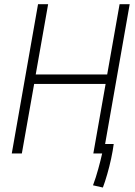

<svg xmlns="http://www.w3.org/2000/svg" viewBox="-20 -713 626 892"><path d="M458 158.2 412.1 147.9Q425.3 112.8 436.5 71.8Q447.8 30.8 454.6 0H413.6L470.7 -323.2H138.7L81.5 0H34.7L156.7 -693.4H203.6L146 -367.2H478L535.6 -693.4H582.5L468.3 -43.9H508.3Q504.4 -13.2 496.3 24.2Q488.3 61.5 478 96.9Q467.8 132.3 458 158.2Z"/></svg>

Font: CaskaydiaCove NFP ExtraLight
Style: Italic
Weight: 200
Italic angle: -10°
Designer: Aaron Bell
Foundry: Saja Typeworks
Version: Version 2111.001; VTT 6.35;Nerd Fonts 3.1.1